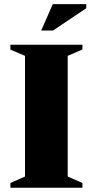

<svg xmlns="http://www.w3.org/2000/svg" viewBox="-20 -886 438 906"><path d="M369 -22.5V0H29V-22.5L98 -53V-622.5L29 -652V-675H369V-652.5L299.5 -622.5V-53ZM174.5 -742 229 -866.5H387V-847L230 -742Z"/></svg>

Font: Newsreader 24pt ExtraBold
Style: Regular
Weight: 800
Designer: Hugues Gentile
Foundry: Production Type
Version: Version 1.003